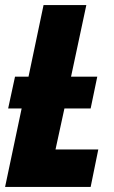

<svg xmlns="http://www.w3.org/2000/svg" viewBox="-25 -734 446 754"><path d="M60 -308H7L34 -433H87L146 -714H314L254 -433H357L331 -308H228L193 -147H361L331 0H-5Z"/></svg>

Font: Noto Sans UI CondBlack
Style: Italic
Weight: 900
Width: 3
Italic angle: -12°
Designer: Monotype Design Team
Foundry: Monotype Imaging Inc.
Version: Version 1.001